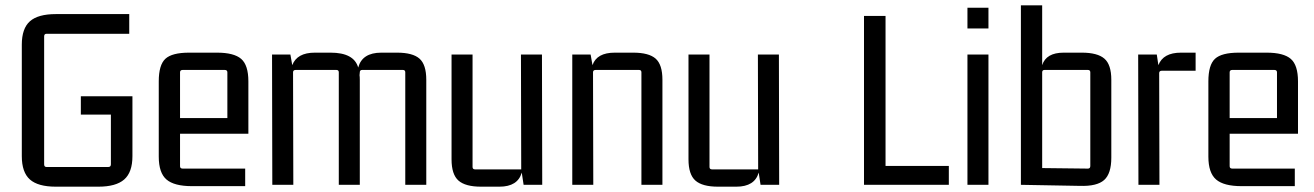

<svg xmlns="http://www.w3.org/2000/svg" viewBox="-20 -695 4942 722"><path d="M350 7H190Q123 7 92.5 -20Q62 -47 62 -108V-527Q62 -588 92.5 -615Q123 -642 190 -642H466V-568H155Q146 -568 146 -558V-77Q146 -67 155 -67H387Q397 -67 397 -77V-264H284V-333H478V-108Q478 -47 447 -20Q416 7 350 7Z M902 5H702Q635 5 606 -20Q577 -45 577 -106V-389Q577 -451 602 -474Q627 -497 691 -497H796Q860 -497 887 -473.5Q914 -450 914 -389V-192H657V-70Q657 -61 667 -61H902ZM667 -432Q657 -432 657 -423V-251H835V-423Q835 -432 825 -432Z M1164 -497H1223Q1311 -497 1327 -441Q1342 -497 1414 -497H1473Q1532 -497 1557.5 -474.5Q1583 -452 1583 -395V0H1504V-423Q1504 -432 1495 -432H1342Q1333 -432 1333 -423L1332 -412Q1333 -407 1333 -395V0H1254V-423Q1254 -432 1245 -432H1092Q1082 -432 1082 -423L1083 0H1004L1003 -490H1072L1079 -450Q1097 -497 1164 -497Z M1858 7H1789Q1730 7 1704 -16Q1678 -39 1678 -96V-490H1757V-67Q1757 -58 1767 -58H1940L1939 -490H2018L2019 0H1949L1942 -46Q1927 7 1858 7Z M2292 -497H2361Q2420 -497 2445.5 -474.5Q2471 -452 2471 -395V0H2392V-423Q2392 -432 2383 -432H2220Q2210 -432 2210 -423L2211 0H2132V-490H2201L2208 -450Q2224 -497 2292 -497Z M2749 7H2680Q2621 7 2595 -16Q2569 -39 2569 -96V-490H2648V-67Q2648 -58 2658 -58H2831L2830 -490H2909L2910 0H2840L2833 -46Q2818 7 2749 7Z M3548 -71V0H3229V-635H3310V-71Z M3697 -588H3618V-666H3697ZM3697 0H3618V-490H3697Z M4041 4 3819 0V-675H3899V-450Q3914 -497 3980 -497H4048Q4107 -497 4133 -474.5Q4159 -452 4159 -395V-102Q4159 -42 4132 -18Q4105 6 4041 4ZM3899 -423V-63L4071 -61Q4080 -61 4080 -71V-423Q4080 -432 4071 -432H3908Q3899 -432 3899 -423Z M4421 -497H4476V-429H4349Q4339 -429 4339 -420L4340 0H4261L4260 -490H4330L4336 -450Q4354 -497 4421 -497Z M4849 5H4649Q4582 5 4553 -20Q4524 -45 4524 -106V-389Q4524 -451 4549 -474Q4574 -497 4638 -497H4743Q4807 -497 4834 -473.5Q4861 -450 4861 -389V-192H4604V-70Q4604 -61 4614 -61H4849ZM4614 -432Q4604 -432 4604 -423V-251H4782V-423Q4782 -432 4772 -432Z"/></svg>

Font: Gemunu Libre
Style: Regular
Weight: 400
Designer: Puspanada Ekanayake, Sola Matas, Pathum Egodawatta, Kosala Senevirathne
Foundry: mooniak
Version: Version 1.100